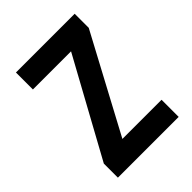

<svg xmlns="http://www.w3.org/2000/svg" viewBox="-203 -825 936 936"><g transform="rotate(-45 265.0 -357.0)"><path d="M59 0V-97L333 -597H70V-714H475V-617L208 -118H478V0Z"/></g></svg>

Font: Noto Sans Mono Condensed
Style: Bold
Weight: 700
Width: 3
Designer: Monotype Design Team
Foundry: Monotype Imaging Inc.
Version: Version 2.014